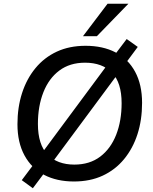

<svg xmlns="http://www.w3.org/2000/svg" viewBox="-20 -958 815 1023"><path d="M374 9Q283 9 215.5 -26Q148 -61 110.5 -130Q73 -199 73 -296Q73 -386 97.5 -462Q122 -538 169 -595Q216 -652 283 -683Q350 -714 436 -714Q528 -714 595.5 -679Q663 -644 700 -575.5Q737 -507 737 -410Q737 -319 712.5 -243Q688 -167 641 -110Q594 -53 527 -22Q460 9 374 9ZM376 -81Q458 -81 514 -123.5Q570 -166 599 -240Q628 -314 628 -408Q628 -518 576.5 -571Q525 -624 433 -624Q352 -624 296 -582Q240 -540 211 -466Q182 -392 182 -298Q182 -187 234 -134Q286 -81 376 -81ZM155 45 96 2 171 -98 203 -142 547 -606 580 -651 655 -750 714 -708 639 -607 607 -563 263 -99 230 -55ZM422 -765 553 -938H664L496 -765Z"/></svg>

Font: Nunito Sans 12pt SemiBold
Style: Italic
Weight: 600
Italic angle: -9°
Designer: Vernon Adams
Foundry: Vernon Adams
Version: Version 3.101;gftools[0.9.27]